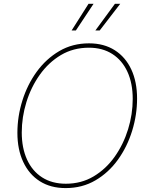

<svg xmlns="http://www.w3.org/2000/svg" viewBox="-20 -961 766 991"><path d="M318.8 9.8Q241.2 9.8 185.5 -25.6Q129.9 -61 99.9 -125.2Q69.8 -189.5 69.8 -275.4Q69.8 -359.9 95.5 -441.9Q121.1 -523.9 169.4 -590.6Q217.8 -657.2 285.9 -697.3Q354 -737.3 439.5 -737.3Q516.6 -737.3 572.3 -701.9Q627.9 -666.5 657.7 -602.5Q687.5 -538.6 687.5 -452.1Q687.5 -368.2 662.1 -285.9Q636.7 -203.6 588.9 -137Q541 -70.3 472.9 -30.3Q404.8 9.8 318.8 9.8ZM319.8 -12.7Q399.9 -12.7 463.6 -50.8Q527.3 -88.9 572.3 -152.6Q617.2 -216.3 641.1 -293.7Q665 -371.1 665 -450.2Q665 -530.8 637.9 -590.1Q610.8 -649.4 560.1 -682.1Q509.3 -714.8 439 -714.8Q358.4 -714.8 294.4 -676.8Q230.5 -638.7 185.3 -575Q140.1 -511.2 116.2 -433.6Q92.3 -356 92.3 -276.9Q92.3 -197.3 119.4 -137.7Q146.5 -78.1 197.5 -45.4Q248.5 -12.7 319.8 -12.7ZM371.6 -803.7H349.6L437 -941.4H462.9ZM494.6 -803.7H472.2L573.2 -941.4H600.6Z"/></svg>

Font: Inter 20pt Thin
Style: Italic
Weight: 250
Italic angle: -9.3988°
Version: Version 4.001;git-66647c0bb